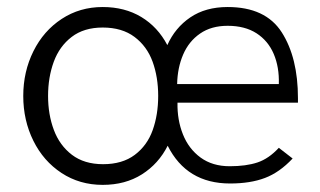

<svg xmlns="http://www.w3.org/2000/svg" viewBox="-20 -514 906 544"><path d="M45.9 -242.2Q45.9 -311 74.7 -368.9Q103.5 -426.8 154.8 -460.4Q206.1 -494.1 271 -494.1Q333.5 -494.1 380.4 -465.8Q427.2 -437.5 454.1 -386.2Q476.1 -435.5 519.3 -464.8Q562.5 -494.1 625 -494.1Q732.4 -494.1 778.3 -422.4Q824.2 -350.6 824.2 -235.8V-223.1H482.9Q481.9 -174.3 498.3 -133.3Q514.6 -92.3 548.3 -67.6Q582 -43 630.9 -43Q677.2 -43 709.5 -53.7Q741.7 -64.5 770 -95.2L809.1 -64.9Q772 -25.4 730.7 -9.8Q689.5 5.9 631.8 5.9Q508.8 5.9 455.1 -101.1Q429.2 -49.8 382.1 -20Q335 9.8 271 9.8Q205.6 9.8 154.3 -23.9Q103 -57.6 74.5 -115.2Q45.9 -172.9 45.9 -242.2ZM770 -275.9Q771.5 -323.7 755.6 -361.1Q739.7 -398.4 706.8 -419.7Q673.8 -440.9 625 -440.9Q578.6 -440.9 546.9 -418.9Q515.1 -397 499 -359.6Q482.9 -322.3 481.9 -275.9ZM428.2 -242.2Q428.2 -295.4 412.4 -339.1Q396.5 -382.8 361.1 -409.4Q325.7 -436 271 -436Q217.8 -436 183.1 -409.4Q148.4 -382.8 132.3 -338.9Q116.2 -294.9 116.2 -242.2Q116.2 -189.5 132.6 -145.8Q148.9 -102.1 183.8 -75.4Q218.8 -48.8 272 -48.8Q326.7 -48.8 361.8 -75.2Q397 -101.6 412.6 -145.3Q428.2 -189 428.2 -242.2Z"/></svg>

Font: Acari Sans Light
Style: Regular
Weight: 300
Designer: Alfredo Marco Pradil and Stefan Peev
Foundry: Hanken Design Co.
Version: Version 1.045;January 11, 2019;FontCreator 11.5.0.2425 64-bi